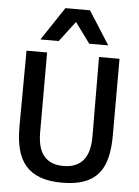

<svg xmlns="http://www.w3.org/2000/svg" viewBox="-60 -949 727 1006"><g transform="rotate(5 303.0 -446.5)"><path d="M57.1 -258.8Q57.1 -273.9 57.1 -299.6Q57.1 -325.2 57.4 -356.4Q57.6 -387.7 57.9 -422.6Q58.1 -457.5 58.1 -491.7Q58.6 -571.8 59.1 -663.1H167.5V-242.7Q167.5 -205.1 174.8 -174.8Q182.1 -144.5 198.5 -123Q214.8 -101.6 240.7 -89.8Q266.6 -78.1 304.2 -78.1Q341.3 -78.1 367.7 -89.8Q394 -101.6 410.6 -123Q427.2 -144.5 434.8 -174.8Q442.4 -205.1 442.4 -242.7Q442.4 -253.4 442.4 -277.3Q442.4 -301.3 442.1 -332.8Q441.9 -364.3 441.7 -401.1Q441.4 -438 441.4 -474.6Q440.9 -560.5 440.4 -663.1H548.3V-258.8Q548.3 -192.4 535.9 -142.1Q523.4 -91.8 495.1 -58.1Q466.8 -24.4 419.9 -7.3Q373 9.8 304.2 9.8Q236.3 9.8 189.2 -7.6Q142.1 -24.9 112.8 -58.8Q83.5 -92.8 70.3 -143.1Q57.1 -193.4 57.1 -258.8ZM242.7 -902.8H372.1L483.4 -728H383.3L304.7 -835H304.2Q284.2 -808.6 263.4 -781.5Q242.7 -754.4 222.7 -728H126.5Z"/></g></svg>

Font: Basic
Style: Regular
Weight: 400
Designer: Magnus Gaarde
Foundry: Magnus Gaarde
Version: Version 1.003; ttfautohint (v1.1) -l 6 -r 16 -G 0 -x 16 -D l